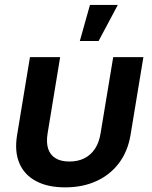

<svg xmlns="http://www.w3.org/2000/svg" viewBox="-20 -766 630 795"><path d="M249.5 9.8Q177.2 9.8 128.7 -16.4Q80.1 -42.5 59.8 -91.1Q39.6 -139.6 50.8 -207L104 -529.3H229L177.2 -214.4Q170.9 -176.3 179.4 -150.1Q188 -124 210.2 -110.6Q232.4 -97.2 267.6 -97.2Q302.7 -97.2 329.3 -110.6Q356 -124 373.3 -150.1Q390.6 -176.3 396.5 -214.4L448.7 -529.3H573.7L520.5 -207Q509.3 -139.6 472.9 -91.1Q436.5 -42.5 379.6 -16.4Q322.8 9.8 249.5 9.8ZM310.5 -596.2 352.5 -745.6H467.8L388.2 -596.2Z"/></svg>

Font: Inter 24pt SemiBold
Style: Italic
Weight: 600
Italic angle: -9.3988°
Designer: Rasmus Andersson
Foundry: rsms
Version: Version 4.001;git-66647c0bb